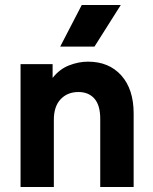

<svg xmlns="http://www.w3.org/2000/svg" viewBox="-20 -746 610 766"><path d="M220.2 -560.1 306.2 -726.1H461.9L356.9 -560.1ZM62 0V-490.2H189.9V-435.1Q217.3 -470.2 255.4 -485.1Q293.5 -500 331.1 -500Q414.6 -500 463.9 -445.1Q513.2 -390.1 513.2 -293V0H379.9V-272Q379.9 -326.2 356.7 -352.5Q333.5 -378.9 293 -378.9Q249 -378.9 221.9 -350.1Q194.8 -321.3 194.8 -268.1V0Z"/></svg>

Font: SUSE
Style: Bold
Weight: 700
Designer: Rene Bieder
Foundry: SUSE
Version: Version 1.000